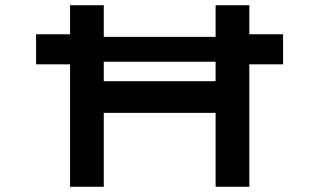

<svg xmlns="http://www.w3.org/2000/svg" viewBox="-20 -720 1230 740"><path d="M119 -472V-588H269L326 -578H865L918 -588H1071V-472H915L877 -482H316L269 -472ZM811 0V-700H941V0ZM250 0V-700H380V0ZM304 -285 305 -407H874V-285Z"/></svg>

Font: Lexend Tera Medium
Style: Regular
Weight: 500
Designer: Bonnie Shaver-Troup, Thomas Jockin
Foundry: Lexend
Version: Version 1.007